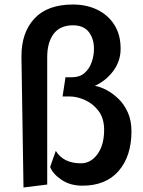

<svg xmlns="http://www.w3.org/2000/svg" viewBox="-20 -816 632 850"><path d="M84 14 75 -563V-568Q75 -672 132.5 -734Q190 -796 303 -796Q363 -796 410.5 -773Q458 -750 486 -706.5Q514 -663 514 -600Q514 -546 482 -502.5Q450 -459 400 -436Q424 -432 451.5 -417.5Q479 -403 504.5 -378.5Q530 -354 546 -318Q562 -282 562 -235Q562 -125 505.5 -59.5Q449 6 345 6Q290 6 251.5 -20.5Q213 -47 202 -77L227 -148Q261 -93 338 -93Q382 -93 411.5 -133.5Q441 -174 441 -241Q441 -292 416.5 -324.5Q392 -357 356.5 -373Q321 -389 288 -389H257L270 -474H299Q333 -474 354.5 -493Q376 -512 386 -541Q396 -570 396 -600Q396 -645 373 -674.5Q350 -704 303 -704Q246 -704 217.5 -666Q189 -628 189 -563V1Z"/></svg>

Font: RocknRoll One
Style: Regular
Weight: 400
Designer: Fontworks Inc.
Foundry: Fontworks Inc.
Version: Version 1.100